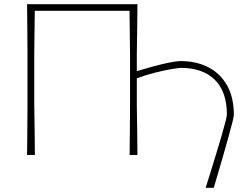

<svg xmlns="http://www.w3.org/2000/svg" viewBox="-20 -733 1168 908"><path d="M952.5 155Q962 125.5 974.8 84.2Q987.5 43 1001.2 -2Q1015 -47 1026.8 -87.2Q1038.5 -127.5 1045.8 -155.8Q1053 -184 1053 -191Q1053 -299.5 995.8 -355.8Q938.5 -412 835.5 -412Q825 -412 791.2 -406.2Q757.5 -400.5 713.2 -389.5Q669 -378.5 627 -362.5V-238Q628 -173 628.8 -117Q629.5 -61 630 0H593Q594 -61 594.2 -117Q594.5 -173 595 -238V-472Q594.5 -529.5 593.8 -579.8Q593 -630 592.5 -682H144.5Q144 -630 143.2 -579.8Q142.5 -529.5 142 -472V-238Q143 -173 143.8 -117Q144.5 -61 145 0H108Q109 -61 109.2 -117Q109.5 -173 110 -238V-475Q109.5 -540.5 109.2 -596.5Q109 -652.5 108 -713H630Q629.5 -652.5 628.8 -596.5Q628 -540.5 627 -475V-396.5Q659.5 -406.5 699.5 -417.5Q739.5 -428.5 776.2 -436.2Q813 -444 835.5 -444Q908.5 -444 965 -415Q1021.5 -386 1053.8 -329.2Q1086 -272.5 1086 -188Q1086 -182 1078.5 -152.8Q1071 -123.5 1059.5 -81.8Q1048 -40 1034.8 5.5Q1021.5 51 1009.8 91Q998 131 991 155Z"/></svg>

Font: Commissioner Loud Thin
Style: Regular
Weight: 100
Designer: Kostas Bartsokas
Foundry: Kostas Bartsokas
Version: Version 1.000; ttfautohint (v1.8.3)